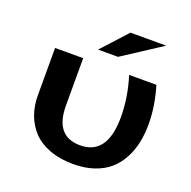

<svg xmlns="http://www.w3.org/2000/svg" viewBox="-137 -912 1053 1060"><g transform="rotate(20 389.5 -382.0)"><path d="M452.1 -776.9H662.1L433.1 -627.9H315.9ZM402.8 -97.2Q562 -97.2 562 -319.8Q562 -436.5 524.9 -555.2H685.1Q719.2 -440.9 719.2 -335.9Q719.2 -277.8 708.5 -227.1Q697.8 -176.3 673.8 -131.6Q649.9 -86.9 613.8 -55.2Q577.6 -23.4 523.9 -5.1Q470.2 13.2 402.8 13.2Q324.2 13.2 263.7 -9.3Q203.1 -31.7 165.5 -71.5Q127.9 -111.3 108.9 -163.3Q89.8 -215.3 89.8 -277.8V-555.2H254.9V-277.8Q254.9 -97.2 402.8 -97.2Z"/></g></svg>

Font: Sporting Grotesque
Style: Bold
Weight: 700
Designer: Lucas LE BIHAN
Foundry: Lucas LE BIHAN
Version: Version 2.002;PS 2.2;hotconv 1.0.88;makeotf.lib2.5.647800